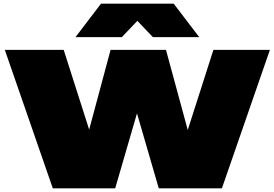

<svg xmlns="http://www.w3.org/2000/svg" viewBox="-20 -1020 1486 1040"><path d="M6 -750 266 0H604L722 -406L840 0H1182L1442 -750H1136L997 -316L879 -750H579L463 -318L325 -750ZM527 -1000 389 -819H640L724 -907L808 -819H1059L921 -1000Z"/></svg>

Font: Mattone Black
Style: Regular
Weight: 900
Width: 6
Designer: Nunzio Mazzaferro
Foundry: Collletttivo
Version: Version 2.000;Glyphs 3.2 (3217)